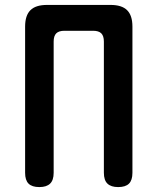

<svg xmlns="http://www.w3.org/2000/svg" viewBox="-20 -750 640 780"><path d="M140 10Q110 10 96 -4Q82 -18 82 -48V-642Q82 -687 103.5 -708.5Q125 -730 171 -730H429Q475 -730 496.5 -708.5Q518 -687 518 -642V-48Q518 -18 504 -4Q490 10 460 10Q431 10 416.5 -4Q402 -18 402 -48V-581Q402 -604 391.5 -614.5Q381 -625 358 -625H242Q219 -625 208.5 -614.5Q198 -604 198 -581V-48Q198 -18 183.5 -4Q169 10 140 10Z"/></svg>

Font: Maple Mono SemiBold
Style: Regular
Weight: 600
Monospace: yes
Designer: subframe7536
Version: Version 7.000